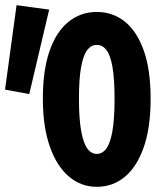

<svg xmlns="http://www.w3.org/2000/svg" viewBox="-20 -710 640 742"><path d="M353.9 12Q292.6 12 245.4 -28.5Q198.3 -69 172 -145.2Q145.6 -221.4 145.6 -328.7Q145.6 -440.2 172 -514.5Q198.3 -588.9 245.4 -626.3Q292.6 -663.8 353.9 -663.8Q416 -663.8 462.7 -626.3Q509.3 -588.9 535.7 -514.5Q562.1 -440.2 562.1 -328.7Q562.1 -217.2 535.7 -141.5Q509.3 -65.7 462.7 -26.9Q416 12 353.9 12ZM353.9 -115.2Q375.7 -115.2 390.9 -135.7Q406.2 -156.3 414.4 -203.2Q422.7 -250.1 422.7 -328.7Q422.7 -407.3 414.4 -452.8Q406.2 -498.3 390.9 -517.4Q375.7 -536.5 353.9 -536.5Q332.9 -536.5 317.6 -517.4Q302.4 -498.3 293.8 -452.8Q285.1 -407.3 285.1 -328.7Q285.1 -250.1 293.8 -203.2Q302.4 -156.3 317.6 -135.7Q332.9 -115.2 353.9 -115.2ZM93.1 -346.5 -0.5 -363.7 44 -690 170 -672.8Z"/></svg>

Font: Source Code Pro ExtraLight
Style: Regular
Weight: 200
Monospace: yes
Designer: Paul D. Hunt, Teo Tuominen
Foundry: Adobe
Version: Version 1.026;hotconv 1.1.0;makeotfexe 2.6.0